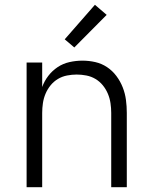

<svg xmlns="http://www.w3.org/2000/svg" viewBox="-20 -781 640 801"><path d="M91 0V-520H156V-418Q165 -443 181.5 -464.5Q198 -486 220.5 -501Q243 -516 270 -522Q297 -528 324 -528Q351 -528 377.5 -522Q404 -516 426.5 -501Q449 -486 465.5 -464Q482 -442 492 -416.5Q502 -391 505.5 -364Q509 -337 509 -310V0H444V-310Q444 -330 441 -350.5Q438 -371 430 -390Q422 -409 409 -425Q396 -441 378.5 -451.5Q361 -462 340.5 -466Q320 -470 300 -470Q280 -470 259.5 -466Q239 -462 221.5 -451.5Q204 -441 191 -425Q178 -409 170 -390Q162 -371 159 -350.5Q156 -330 156 -310V0ZM290 -583 250 -617 376 -761 425 -719Z"/></svg>

Font: Iosevka Light Extended
Style: Regular
Weight: 300
Width: 7
Monospace: yes
Designer: Belleve Invis
Foundry: Belleve Invis
Version: Version 32.5.0; ttfautohint (v1.8.4)